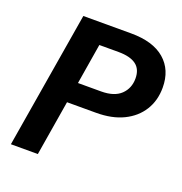

<svg xmlns="http://www.w3.org/2000/svg" viewBox="-119 -755 816 859"><g transform="rotate(20 288.5 -325.0)"><path d="M25 0 133.3 -650H360.8Q465.8 -650 521.2 -602.1Q576.7 -554.2 576.7 -470Q576.7 -408.3 547.5 -361.7Q518.3 -315 464.6 -288.8Q410.8 -262.5 335 -262.5H196.7L153.3 0ZM213.3 -360H323.3Q385.8 -360 417.1 -390Q448.3 -420 448.3 -466.7Q448.3 -510.8 420 -531.7Q391.7 -552.5 336.7 -552.5H245Z"/></g></svg>

Font: Familjen Grotesk SemiBold
Style: Italic
Weight: 600
Italic angle: -9.46201°
Designer: Anders Wikstroem, Jonas Baeckman, Matilda Gysing, Kristian Moeller
Foundry: Familjen STHLM AB
Version: Version 2.002